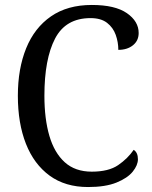

<svg xmlns="http://www.w3.org/2000/svg" viewBox="-20 -744 611 774"><path d="M335 10Q243 10 180 -36Q117 -82 84.5 -164.5Q52 -247 52 -358Q52 -467 85.5 -549.5Q119 -632 185.5 -678Q252 -724 350 -724Q444 -724 491.5 -691Q539 -658 539 -611Q539 -580 516 -561.5Q493 -543 457 -543Q457 -574 446.5 -603.5Q436 -633 411.5 -652Q387 -671 345 -671Q245 -671 202 -588.5Q159 -506 159 -358Q159 -265 179 -196.5Q199 -128 241 -90Q283 -52 350 -52Q418 -52 456.5 -78.5Q495 -105 519 -140Q536 -129 536 -102Q536 -78 515 -52Q494 -26 449.5 -8Q405 10 335 10Z"/></svg>

Font: Noto Serif Myanmar SemCond
Style: Regular
Weight: 400
Width: 4
Designer: Ben Mitchell and the Monotype Design Team
Foundry: Monotype Imaging Inc.
Version: Version 2.106; ttfautohint (v1.8.4.7-5d5b)